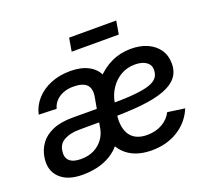

<svg xmlns="http://www.w3.org/2000/svg" viewBox="-124 -881 1151 1051"><g transform="rotate(-20 451.5 -355.5)"><path d="M188.5 7.8Q101.6 7.8 56.9 -36.6Q12.2 -81.1 24.9 -155.8Q31.7 -197.3 56.4 -231.2Q81.1 -265.1 127.2 -285.2Q173.3 -305.2 243.7 -305.2Q270 -305.2 293.9 -305.2Q317.9 -305.2 345 -304.9Q372.1 -304.7 407.2 -305.2L399.4 -231Q363.8 -231 325.9 -231Q288.1 -231 253.9 -230.5Q203.6 -230.5 169.2 -212.4Q134.8 -194.3 128.9 -156.2Q122.1 -116.7 143.1 -96.4Q164.1 -76.2 209.5 -76.2Q255.9 -76.2 288.3 -93.3Q320.8 -110.4 340.3 -137.9Q359.9 -165.5 365.2 -196.8L396 -368.7Q404.8 -416.5 382.3 -439.9Q359.9 -463.4 303.7 -463.4Q272 -463.4 245.8 -453.1Q219.7 -442.9 202.4 -424.6Q185.1 -406.2 178.2 -380.4L74.7 -383.8Q85.9 -433.1 119.6 -470.5Q153.3 -507.8 204.1 -528.6Q254.9 -549.3 317.4 -549.3Q379.4 -549.3 421.1 -527.8Q462.9 -506.3 481.2 -467Q499.5 -427.7 490.2 -375.5L451.2 -137.2L442.9 -135.3Q424.8 -92.8 390.4 -60.5Q356 -28.3 305.7 -10.3Q255.4 7.8 188.5 7.8ZM591.3 11.7Q521.5 11.7 472.7 -15.4Q423.8 -42.5 399.2 -94.2Q374.5 -146 377.4 -219.7Q378.9 -290.5 401.9 -350.8Q424.8 -411.1 464.6 -455.8Q504.4 -500.5 556.9 -525.4Q609.4 -550.3 670.9 -550.3Q725.6 -550.3 767.1 -531.7Q808.6 -513.2 832 -479Q855.5 -444.8 855.5 -397.5Q855.5 -350.6 829.6 -318.6Q803.7 -286.6 751 -267.1Q698.2 -247.6 618.9 -239.3Q539.6 -231 431.6 -231L443.8 -303.7Q534.7 -303.7 594.5 -308.6Q654.3 -313.5 688.7 -324.5Q723.1 -335.4 737.5 -353.8Q752 -372.1 752 -399.4Q752 -428.7 727.8 -445.3Q703.6 -461.9 662.6 -461.9Q618.2 -461.9 581.5 -441.2Q544.9 -420.4 520.3 -384Q495.6 -347.7 487.8 -299.8Q483.9 -274.9 481 -257.3Q478 -239.7 476.6 -227.1Q475.1 -214.4 475.1 -205.1Q475.1 -142.1 505.9 -109.1Q536.6 -76.2 596.2 -76.2Q646.5 -76.2 684.6 -98.1Q722.7 -120.1 740.2 -156.2L840.3 -142.1Q810.5 -70.3 744.9 -29.3Q679.2 11.7 591.3 11.7ZM649.9 -723.1 636.7 -646H362.3L375.5 -723.1Z"/></g></svg>

Font: Inter 18pt Medium
Style: Italic
Weight: 500
Italic angle: -9.3988°
Designer: Rasmus Andersson
Foundry: rsms
Version: Version 4.001;git-66647c0bb